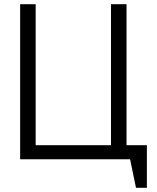

<svg xmlns="http://www.w3.org/2000/svg" viewBox="-20 -759 746 915"><path d="M76 0H600L628 136H680V-67H583V-739H509V-67H150V-739H76Z"/></svg>

Font: Involve
Style: Regular
Weight: 400
Designer: Stefan Peev
Foundry: Context Ltd.
Version: Version 1.001